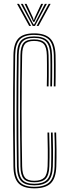

<svg xmlns="http://www.w3.org/2000/svg" viewBox="-20 -980 354 1006"><path d="M159.8 6.8Q102 6.8 76.8 -19.9Q51.5 -46.5 50.5 -107.5Q49 -202 48.6 -303.2Q48.2 -404.5 48.8 -503.6Q49.2 -602.8 50.5 -691.2Q51.5 -752.5 76.6 -778.9Q101.8 -805.2 158.5 -805.2Q215 -805.2 242.1 -779.2Q269.2 -753.2 271 -691.2Q271.5 -674.5 271.6 -642.6Q271.8 -610.8 271.5 -578.4Q271.2 -546 270.8 -527.2H261.8Q262.2 -543.8 262.5 -576Q262.8 -608.2 262.6 -641Q262.5 -673.8 262 -691Q260 -750.2 235 -773.8Q210 -797.2 158.5 -797.2Q105.8 -797.2 83.1 -772.6Q60.5 -748 59.5 -691Q55.2 -398.5 59.5 -107.5Q60.5 -50.2 83.6 -25.8Q106.8 -1.2 159.5 -1.2Q213.8 -1.2 238.9 -25.4Q264 -49.5 266 -107.5Q267.2 -150.8 267.1 -195.6Q267 -240.5 265 -285.5H274.2Q275.5 -244.8 276 -199.5Q276.5 -154.2 275 -107.5Q273 -45.8 245.9 -19.5Q218.8 6.8 159.8 6.8ZM159.5 -9Q111.2 -9 90.4 -31.5Q69.5 -54 68.8 -108.5Q66.5 -251 66.5 -401.4Q66.5 -551.8 68.8 -691Q69.5 -745 90.2 -767.1Q111 -789.2 158.5 -789.2Q206.5 -789.2 228.8 -767.5Q251 -745.8 252.8 -690.8Q253.2 -679.8 253.4 -658.1Q253.5 -636.5 253.5 -611.2Q253.5 -586 253.2 -563.4Q253 -540.8 252.5 -527.2H243.5Q244 -549.2 244.2 -580Q244.5 -610.8 244.4 -640.9Q244.2 -671 243.8 -690.8Q242.5 -738.5 223.5 -760Q204.5 -781.5 158.5 -781.5Q115.2 -781.5 96.9 -761.1Q78.5 -740.8 77.8 -691Q75.8 -549.2 75.8 -400Q75.8 -250.8 77.8 -108Q78.5 -58 97.2 -37.5Q116 -17 159.5 -17Q204 -17 225 -36.9Q246 -56.8 247.8 -108Q249 -151.2 248.6 -194.5Q248.2 -237.8 247 -285.5H256Q257.2 -244.5 257.8 -199.1Q258.2 -153.8 256.8 -107.8Q255 -52.5 231.8 -30.8Q208.5 -9 159.5 -9ZM159.5 -25Q120 -25 103.9 -43.6Q87.8 -62.2 87 -108.2Q85.5 -201.2 85 -301.1Q84.5 -401 85 -500.2Q85.5 -599.5 87 -691Q87.8 -737 103.8 -755.2Q119.8 -773.5 158.5 -773.5Q199 -773.5 216.2 -754.6Q233.5 -735.8 234.5 -690.5Q235 -669 235.2 -639Q235.5 -609 235.2 -579Q235 -549 234.5 -527.2H225.2Q226 -549.5 226.1 -581.1Q226.2 -612.8 226.1 -642.6Q226 -672.5 225.5 -689.5Q224.5 -732 209.6 -748.8Q194.8 -765.5 158.5 -765.5Q124 -765.5 110.4 -749.4Q96.8 -733.2 96 -691Q90.5 -394.8 96 -108.2Q96.8 -66 110.8 -49.4Q124.8 -32.8 159.5 -32.8Q195.2 -32.8 211.6 -48.9Q228 -65 229.5 -109.2Q230.8 -149.5 230.4 -195.5Q230 -241.5 228.8 -285.5H237.8Q239 -246.8 239.6 -200.1Q240.2 -153.5 238.5 -108.2Q237 -61.8 219 -43.4Q201 -25 159.5 -25ZM69.2 -959.8H79.5L142.8 -844.2H132.8ZM89.2 -959.8H99.5L147.5 -866.5L155.8 -852H159L167 -866.5L215.2 -959.8H225.5L163.2 -844.2H151.5ZM108.8 -959.8H119L152.5 -887.8L156.2 -875.5H158.5L162.2 -887.8L195.8 -959.8H206L167.5 -880.8L160.5 -865.5H154.2L147 -880.8ZM235.2 -959.8H245.2L182 -844.2H172Z"/></svg>

Font: Big Shoulders Inline Display Light
Style: Regular
Weight: 300
Designer: Patric King
Foundry: XO Type Co
Version: Version 1.000